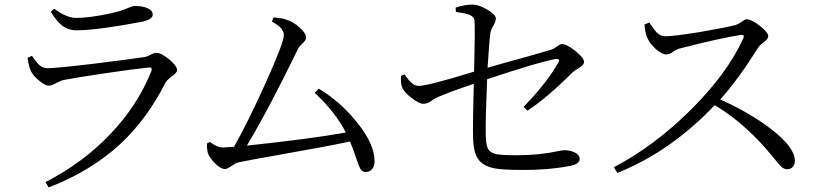

<svg xmlns="http://www.w3.org/2000/svg" viewBox="-20 -770 3541 836"><path d="M192 46 178 23Q343 -62 462 -188Q579 -311 639 -460Q645 -479 627 -476Q566 -470 438 -451Q310 -432 259 -422Q244 -419 224 -408Q204 -397 192 -397Q175 -397 148 -421Q122 -443 114 -462Q105 -483 100 -518L119 -527Q138 -499 150 -488Q166 -473 186 -473Q224 -473 392 -493Q522 -509 606 -521Q621 -523 638 -533Q652 -540 660 -540Q682 -540 716.5 -511.5Q751 -483 751 -464Q751 -454 728.5 -437.5Q706 -421 700 -409Q620 -252 506 -145Q377 -25 192 46ZM313 -638Q277 -638 250 -659Q228 -676 201 -719L216 -732Q270 -692 312 -692Q369 -692 463 -712Q471 -714 475 -715Q507 -722 539 -736Q558 -744 568 -744Q601 -744 623 -734Q645 -724 645 -706Q645 -686 601 -676Q600 -676 597 -675Q400 -638 313 -638Z M1572 -21Q1558 -21 1549 -35Q1543 -45 1532 -78Q1517 -124 1504 -154Q1423 -136 1213 -99Q1059 -72 1018 -63Q1008 -61 988.5 -47.5Q969 -34 960 -34Q941 -34 915 -60Q891 -84 884 -107Q880 -127 881 -145L894 -152Q926 -128 948 -128Q963 -128 999 -131Q1058 -235 1135 -405Q1216 -584 1216 -618Q1216 -648 1164 -676L1171 -694Q1208 -692 1228 -684Q1259 -674 1286 -649Q1313 -624 1313 -605Q1313 -596 1298 -582Q1284 -569 1279 -560Q1154 -302 1055 -136Q1330 -165 1486 -193Q1437 -286 1350 -366L1368 -384Q1461 -328 1532 -240Q1611 -144 1611 -68Q1611 -47 1600.5 -34Q1590 -21 1572 -21Z M2259 -30Q2170 -30 2133 -37Q2084 -47 2063 -76Q2041 -106 2040 -171Q2038 -240 2043 -405Q1944 -372 1888 -348Q1873 -342 1857 -330Q1840 -318 1823 -318Q1806 -318 1774 -342Q1742 -366 1732 -387Q1724 -403 1726 -440L1742 -446Q1759 -420 1771 -410Q1786 -396 1803 -396Q1843 -396 2044 -458Q2044 -467 2045 -485Q2049 -644 2046 -680Q2045 -697 2023 -706Q2008 -712 1965 -718L1964 -737Q2003 -750 2038 -750Q2065 -750 2102 -728Q2139 -706 2139 -690Q2139 -679 2129 -660Q2117 -640 2115 -625Q2110 -589 2103 -475Q2153 -490 2274 -523Q2350 -545 2375 -552Q2390 -556 2407 -569Q2419 -578 2426 -578Q2448 -578 2485.5 -548Q2523 -518 2523 -500Q2523 -487 2499 -473Q2480 -462 2471 -453Q2364 -346 2277 -288L2260 -305Q2361 -409 2410 -496Q2422 -516 2399 -513Q2332 -502 2101 -425Q2094 -263 2095 -184Q2096 -140 2104 -124Q2113 -105 2140 -99Q2164 -94 2229 -94Q2328 -94 2410 -112Q2430 -116 2437 -116Q2461 -116 2481 -107Q2504 -96 2504 -78Q2504 -54 2458 -47Q2373 -30 2259 -30Z M2668 -17 2653 -42Q2829 -134 2988 -292Q3147 -450 3217 -604Q3223 -620 3205 -618Q3120 -605 2940 -559Q2925 -555 2909.5 -544Q2894 -533 2881 -533Q2861 -533 2834 -558Q2810 -580 2800 -602Q2789 -625 2786 -663L2807 -672Q2809 -669 2814 -662Q2830 -638 2840 -628Q2857 -612 2876 -612Q2914 -612 3030 -631Q3136 -649 3183 -661Q3193 -664 3209 -675Q3223 -686 3230 -686Q3252 -686 3288.5 -657.5Q3325 -629 3325 -612Q3325 -600 3304 -585Q3287 -572 3282 -564Q3193 -422 3116 -337Q3249 -277 3339 -207Q3441 -128 3441 -70Q3441 -54 3432 -43.5Q3423 -33 3407 -33Q3394 -33 3381 -45Q3373 -52 3352 -79Q3329 -107 3313 -125Q3206 -245 3092 -312Q2900 -110 2668 -17Z"/></svg>

Font: Cactus Classical Serif
Style: Regular
Weight: 400
Designer: Henry Chan (via Glyphwiki)、田海東、宇文滿月
Foundry: Moonlit Owen
Version: Version 1.000